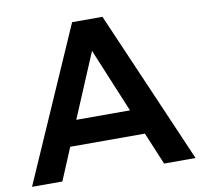

<svg xmlns="http://www.w3.org/2000/svg" viewBox="-79 -783 906 866"><g transform="rotate(-10 373.5 -350.0)"><path d="M604 0 542 -148H200L138 0H-1L306 -700H445L748 0ZM248 -263H494L372 -557Z"/></g></svg>

Font: Gontserrat Medium
Style: Regular
Weight: 500
Designer: Julieta Ulanovsky
Foundry: Julieta Ulanovsky
Version: Version 6.001